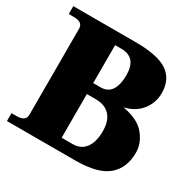

<svg xmlns="http://www.w3.org/2000/svg" viewBox="-155 -856 1014 1013"><g transform="rotate(30 352.0 -350.0)"><path d="M11 -48H43Q97 -48 97 -88V-612Q97 -652 43 -652H11V-700H389Q528 -700 586.5 -659Q645 -618 645 -535Q645 -477 609 -431Q573 -385 507 -370Q601 -354 642.5 -303.5Q684 -253 684 -195Q684 -102 624 -51Q564 0 428 0H11ZM350 -401Q394 -401 415 -433.5Q436 -466 436 -524Q436 -632 344 -632H305V-401ZM372 -68Q422 -68 449 -104Q476 -140 476 -206Q476 -269 445.5 -301.5Q415 -334 360 -334H305V-68Z"/></g></svg>

Font: Taviraj Black
Style: Regular
Weight: 900
Designer: Katatrad Team
Foundry: CadsonDemak
Version: Version 1.030